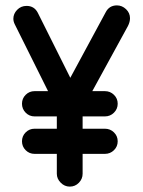

<svg xmlns="http://www.w3.org/2000/svg" viewBox="-20 -690 532 716"><path d="M240.2 5.9Q220.7 5.9 206.3 -8.8Q191.9 -23.4 191.9 -42V-116.2H108.9Q89.4 -116.2 75.7 -129.9Q62 -143.6 62 -163.1Q62 -182.6 75.7 -196.3Q89.4 -210 108.9 -210H191.9V-255.9H108.9Q89.4 -255.9 75.7 -269.8Q62 -283.7 62 -303.2Q62 -322.8 75.7 -336.4Q89.4 -350.1 108.9 -350.1H159.2L35.2 -599.1Q29.8 -609.9 29.8 -620.1Q29.8 -638.7 43.9 -653.3Q58.1 -668 79.1 -668Q107.9 -668 121.1 -642.1L242.2 -399.9L374 -644Q387.2 -669.9 416 -669.9Q435.1 -669.9 450 -655.8Q464.8 -641.6 464.8 -622.1Q464.8 -607.9 457 -592.8L324.2 -350.1H371.1Q391.1 -350.1 405 -336.4Q418.9 -322.8 418.9 -303.2Q418.9 -283.7 405 -269.8Q391.1 -255.9 371.1 -255.9H288.1V-210H371.1Q391.1 -210 405 -196.3Q418.9 -182.6 418.9 -163.1Q418.9 -143.6 405 -129.9Q391.1 -116.2 371.1 -116.2H288.1V-42Q288.1 -22.9 274.2 -8.5Q260.3 5.9 240.2 5.9Z"/></svg>

Font: Comic Neue
Style: Bold
Weight: 700
Designer: Craig Rozynski
Foundry: Craig Rozynski
Version: Version 2.003;hotconv 1.0.109;makeotfexe 2.5.65596